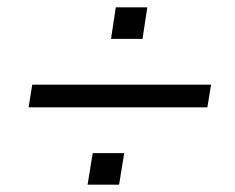

<svg xmlns="http://www.w3.org/2000/svg" viewBox="-20 -549 640 524"><path d="M283 -443 296 -529H382L369 -443ZM58 -256 68 -318H556L546 -256ZM219 -45 233 -131H319L305 -45Z"/></svg>

Font: Nunito Sans
Style: Italic
Weight: 400
Italic angle: -9°
Designer: Vernon Adams
Foundry: Vernon Adams
Version: Version 3.006; ttfautohint (v1.8.3)